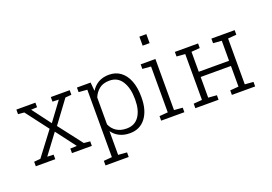

<svg xmlns="http://www.w3.org/2000/svg" viewBox="-126 -1126 2402 1693"><g transform="rotate(-20 1075.0 -279.5)"><path d="M31.2 0V-42.5L91.3 -47.9L258.8 -269L98.1 -480.5L41 -485.4V-528.3H219.7V-485.4L163.1 -482.9L293.9 -308.6L422.9 -482.9L364.3 -485.4V-528.3H541.5V-485.4L483.9 -480.5L328.1 -270L499 -47.9L557.1 -42.5V0H370.6V-42.5L432.6 -44.9L293 -229.5L154.8 -44.9L213.9 -42.5V0Z M611.3 203.1V160.2L689 153.8V-479L609.4 -485.4V-528.3H737.8L745.1 -447.8Q771.5 -490.7 813.2 -514.4Q855 -538.1 911.6 -538.1Q975.6 -538.1 1021 -503.7Q1066.4 -469.2 1090.6 -406.7Q1114.7 -344.2 1114.7 -259.8V-249.5Q1114.7 -131.3 1061 -60.5Q1007.3 10.3 913.1 10.3Q856.9 10.3 815.2 -10.7Q773.4 -31.7 747.6 -69.3V153.8L829.1 160.2V203.1ZM899.4 -38.6Q976.1 -38.6 1015.9 -96.4Q1055.7 -154.3 1055.7 -249.5V-259.8Q1055.7 -360.8 1015.6 -424.3Q975.6 -487.8 898.4 -487.8Q838.4 -487.8 802 -458.5Q765.6 -429.2 747.6 -384.3V-132.3Q766.1 -88.9 804.2 -63.7Q842.3 -38.6 899.4 -38.6Z M1207.5 0V-42.5L1287.1 -48.8V-479L1207.5 -485.4V-528.3H1345.7V-48.8L1425.3 -42.5V0ZM1280.3 -677.2V-761.7H1345.7V-677.2Z M1528.3 0V-42.5L1607.9 -48.8V-479L1528.3 -485.4V-528.3H1746.1V-485.4L1666.5 -479V-291.5H1950.7V-479L1871.1 -485.4V-528.3H2089.4V-485.4L2009.8 -479V-48.8L2089.4 -42.5V0H1871.1V-42.5L1950.7 -48.8V-242.7H1666.5V-48.8L1746.1 -42.5V0Z"/></g></svg>

Font: Roboto Slab Light
Style: Regular
Weight: 300
Designer: Google
Version: Version 2.000; ttfautohint (v1.8.1.43-b0c9)